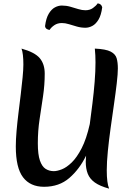

<svg xmlns="http://www.w3.org/2000/svg" viewBox="-20 -1091 795 1142"><path d="M246 -653Q246 -586 236 -518.5Q226 -451 215.5 -382Q205 -313 205 -239Q205 -172 217.5 -136Q230 -100 251.5 -86.5Q273 -73 300 -73Q320 -73 348 -84Q376 -95 406.5 -124.5Q437 -154 465.5 -209Q494 -264 514 -353Q522 -413 530 -477.5Q538 -542 543 -604.5Q548 -667 548 -720Q548 -741 547 -762Q546 -783 544 -802Q610 -799 638.5 -784Q667 -769 674 -744Q681 -719 681 -684Q681 -652 674.5 -596Q668 -540 658 -471Q648 -402 638 -330Q628 -258 621.5 -192.5Q615 -127 615 -78Q615 -2 629 31Q574 16 544 -5.5Q514 -27 502 -57.5Q490 -88 490 -129Q490 -144 492 -165Q453 -85 392.5 -32.5Q332 20 242 20Q160 20 117 -36.5Q74 -93 74 -220Q74 -260 78.5 -312Q83 -364 90 -420Q97 -476 103.5 -530.5Q110 -585 114.5 -631Q119 -677 119 -707Q119 -772 108 -802Q187 -780 216.5 -745Q246 -710 246 -653ZM275 -913Q265 -914 257 -919.5Q249 -925 248 -936Q254 -983 270 -1009.5Q286 -1036 306.5 -1047Q327 -1058 348 -1058Q374 -1058 398.5 -1051Q423 -1044 445.5 -1037Q468 -1030 488 -1030Q514 -1030 532.5 -1043Q551 -1056 561 -1071Q571 -1070 578 -1064.5Q585 -1059 588 -1048Q582 -1001 566 -974.5Q550 -948 529.5 -937Q509 -926 488 -926Q462 -926 437.5 -933Q413 -940 390.5 -947Q368 -954 348 -954Q322 -954 303 -941Q284 -928 275 -913Z"/></svg>

Font: Merienda SemiBold
Style: Regular
Weight: 600
Designer: Eduardo Rodriguez Tunni
Foundry: Eduardo Rodriguez Tunni
Version: Version 2.001; ttfautohint (v1.8.4.7-5d5b)